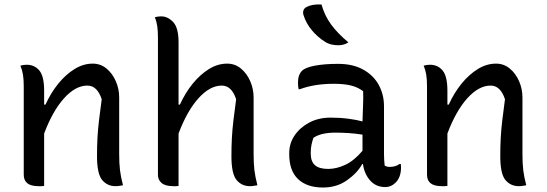

<svg xmlns="http://www.w3.org/2000/svg" viewBox="-20 -827 2440 857"><path d="M177 3Q170 4 164.5 4Q159 4 153 4Q118 4 102 -9Q86 -22 86 -47V-442Q86 -473 82.5 -494Q79 -515 71 -534Q78 -536 85 -537Q92 -538 99 -538Q134 -538 155.5 -512.5Q177 -487 177 -422V-360H183Q207 -413 240.5 -454Q274 -495 313 -519Q352 -543 394 -543Q429 -543 455.5 -521Q482 -499 497 -464.5Q512 -430 512 -392V-139Q512 -98 515.5 -68Q519 -38 529 0Q521 1 513 2.5Q505 4 496 4Q459 4 436 -23.5Q413 -51 413 -130Q413 -173 415 -211Q417 -249 422 -290.5Q427 -332 434 -384Q414 -445 370 -445Q317 -445 266 -388.5Q215 -332 177 -231Z M754 4Q718 4 701.5 -10Q685 -24 685 -46V-658Q685 -689 682 -710Q679 -731 671 -750Q678 -752 685 -753Q692 -754 699 -754Q729 -754 753 -728.5Q777 -703 777 -638V-360H783Q807 -413 840.5 -454Q874 -495 913 -519Q952 -543 994 -543Q1029 -543 1055.5 -521Q1082 -499 1097 -464.5Q1112 -430 1112 -392V-139Q1112 -98 1115.5 -68Q1119 -38 1129 0Q1121 1 1113 2.5Q1105 4 1096 4Q1059 4 1036 -23.5Q1013 -51 1013 -130Q1013 -173 1015 -211Q1017 -249 1022 -290.5Q1027 -332 1034 -384Q1014 -445 970 -445Q917 -445 866 -388.5Q815 -332 777 -231V3Q770 4 765 4Q760 4 754 4Z M1694 -353V-139Q1694 -114 1697 -88Q1706 -82 1720 -82Q1731 -82 1742.5 -85Q1754 -88 1763 -95H1769Q1769 -91 1769.5 -88Q1770 -85 1770 -80Q1770 -36 1746 -12Q1726 8 1700 8Q1658 8 1632 -21.5Q1606 -51 1600 -95H1597Q1575 -55 1529 -22.5Q1483 10 1422 10Q1350 10 1310.5 -27.5Q1271 -65 1271 -138V-144Q1271 -187 1295 -222.5Q1319 -258 1360.5 -280Q1402 -302 1456 -302Q1498 -302 1535.5 -297Q1573 -292 1598 -285Q1599 -325 1600.5 -356.5Q1602 -388 1601 -420Q1577 -438 1546 -445.5Q1515 -453 1470 -453Q1384 -453 1319 -429H1313Q1310 -441 1310 -458Q1310 -493 1328 -511Q1343 -526 1386 -534Q1429 -542 1489 -542Q1555 -542 1601 -516.5Q1647 -491 1670.5 -448Q1694 -405 1694 -353ZM1367 -142Q1367 -106 1386 -89.5Q1405 -73 1445 -73Q1482 -73 1521.5 -91.5Q1561 -110 1598 -154V-226Q1567 -231 1536.5 -233Q1506 -235 1477 -235Q1413 -235 1379 -212Q1374 -198 1370.5 -181.5Q1367 -165 1367 -145ZM1415 -807Q1429 -757 1458 -717.5Q1487 -678 1535 -638Q1525 -631 1513.5 -628Q1502 -625 1490 -625Q1474 -625 1459 -628.5Q1444 -632 1430 -641Q1398 -661 1372 -692Q1346 -723 1335 -759Q1331 -770 1334.5 -780.5Q1338 -791 1349 -796Q1373 -809 1415 -807Z M1977 3Q1970 4 1964.5 4Q1959 4 1953 4Q1918 4 1902 -9Q1886 -22 1886 -47V-442Q1886 -473 1882.5 -494Q1879 -515 1871 -534Q1878 -536 1885 -537Q1892 -538 1899 -538Q1934 -538 1955.5 -512.5Q1977 -487 1977 -422V-360H1983Q2007 -413 2040.5 -454Q2074 -495 2113 -519Q2152 -543 2194 -543Q2229 -543 2255.5 -521Q2282 -499 2297 -464.5Q2312 -430 2312 -392V-139Q2312 -98 2315.5 -68Q2319 -38 2329 0Q2321 1 2313 2.5Q2305 4 2296 4Q2259 4 2236 -23.5Q2213 -51 2213 -130Q2213 -173 2215 -211Q2217 -249 2222 -290.5Q2227 -332 2234 -384Q2214 -445 2170 -445Q2117 -445 2066 -388.5Q2015 -332 1977 -231Z"/></svg>

Font: Recursive Mn Csl St
Style: Regular
Weight: 400
Monospace: yes
Version: Version 1.079;hotconv 1.0.112;makeotfexe 2.5.65598; ttfautoh